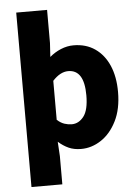

<svg xmlns="http://www.w3.org/2000/svg" viewBox="-64 -847 787 1103"><g transform="rotate(-5 329.0 -296.0)"><path d="M72 207V-799H250V-608L245 -528Q274 -553 310 -568Q346 -583 383 -583Q455 -583 507 -547Q559 -511 587 -446.5Q615 -382 615 -294Q615 -196 580.5 -127Q546 -58 491.5 -22Q437 14 376 14Q335 14 304 0Q273 -14 245 -39L250 44V207ZM334 -132Q375 -132 403.5 -169Q432 -206 432 -291Q432 -438 340 -438Q294 -438 250 -390V-165Q271 -146 292.5 -139Q314 -132 334 -132Z"/></g></svg>

Font: Source Han Sans TC Heavy
Style: Regular
Weight: 900
Designer: Ryoko NISHIZUKA Ë•øÂ°öÊ∂ºÂ≠ê (kana, bopomofo & ideographs); Paul D. Hunt (Latin, Greek & Cyrillic); Sandoll Communicatio
Foundry: Adobe
Version: Version 2.004;hotconv 1.0.118;makeotfexe 2.5.65603